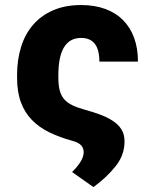

<svg xmlns="http://www.w3.org/2000/svg" viewBox="-20 -573 627 776"><path d="M49 -258.9V-269.5Q49 -331.3 65.2 -383.3Q81.3 -435.4 113.8 -472.8Q146.3 -510.3 194.8 -531.4Q243.3 -552.6 308.2 -552.6Q362.2 -552.6 404.8 -537.1Q447.4 -521.7 476.9 -492.2Q506.4 -462.7 522 -420.3Q537.6 -377.8 537.6 -323.9H381.7Q381.7 -419.7 307.9 -419.7Q215.9 -419.7 215.9 -269.5V-258.9Q215.9 -229.4 221.1 -208.6Q226.2 -187.9 238.6 -172.9Q251.1 -158 272.4 -147.7Q293.7 -137.4 326 -128.6Q358.3 -119.7 382.8 -110.6Q407.3 -101.6 424.4 -91.6Q441.4 -82 452.6 -71.7Q463.8 -61.4 470.7 -50.2Q477.6 -39.1 480.5 -27Q483.3 -14.9 483.3 -1.4Q483.3 54 447.1 99.1Q410.5 144.9 357.6 183.2L271.3 122.2Q292.6 101.6 305.4 81Q318.2 60.4 318.2 41.9Q318.2 25.9 308.1 14.6Q297.9 3.2 273.4 -3.6Q221.2 -17.8 179.7 -38Q138.1 -58.2 109 -88.1Q79.9 -117.9 64.5 -159.6Q49 -201.3 49 -258.9Z"/></svg>

Font: Inter P Extra Bold
Style: Regular
Weight: 800
Designer: Rasmus Andersson
Foundry: rsms
Version: Version 3.018;git-588b23468